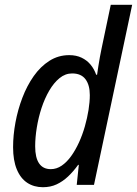

<svg xmlns="http://www.w3.org/2000/svg" viewBox="-20 -780 578 810"><path d="M161.1 9.8Q123 9.8 94.7 -9Q66.4 -27.8 50.8 -65.7Q35.2 -103.5 35.2 -159.2Q35.2 -209.5 45.2 -263.4Q55.2 -317.4 74.5 -367.9Q93.8 -418.5 122.3 -459Q150.9 -499.5 188.5 -523.4Q226.1 -547.4 272 -547.4Q301.8 -547.4 324.2 -536.6Q346.7 -525.9 362.1 -507.3Q377.4 -488.8 385.7 -464.8H389.6Q392.1 -482.4 395 -501.2Q397.9 -520 401.4 -539.1Q404.8 -558.1 408.7 -576.2L447.3 -759.8H537.6L376.5 0H303.7L312.5 -84.5H309.6Q289.6 -56.6 267.1 -35.4Q244.6 -14.2 218.8 -2.2Q192.9 9.8 161.1 9.8ZM194.3 -66.4Q218.8 -66.4 240.5 -81.3Q262.2 -96.2 280.5 -121.8Q298.8 -147.5 313.5 -179.7Q328.1 -211.9 338.1 -247.1Q348.1 -282.2 353.5 -316.2Q358.9 -350.1 358.9 -378.9Q358.9 -421.4 340.6 -445.8Q322.3 -470.2 284.2 -470.2Q255.4 -470.2 231.2 -450.4Q207 -430.7 187.7 -397.7Q168.5 -364.7 155.3 -324.5Q142.1 -284.2 135.3 -242.2Q128.4 -200.2 128.4 -162.6Q128.4 -114.7 145 -90.6Q161.6 -66.4 194.3 -66.4Z"/></svg>

Font: Open Sans SemiCondensed Medium
Style: Italic
Weight: 500
Width: 4
Italic angle: -12°
Designer: Monotype Design Team
Foundry: Monotype Imaging Inc.
Version: Version 3.000